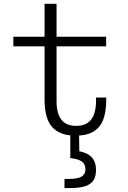

<svg xmlns="http://www.w3.org/2000/svg" viewBox="-20 -690 660 993"><path d="M210.5 -670.5H272.5V-166.5Q272.5 -102 298 -70.5Q323.5 -39 374 -39Q426.5 -39 451.5 -71.8Q476.5 -104.5 476.5 -167V-185.5H529.5V-175.5Q529.5 -114 514.5 -73Q499.5 -32 464.5 -10.2Q429.5 11.5 370.5 11.5Q289.5 11.5 250 -32.8Q210.5 -77 210.5 -174.5ZM529 -500V-450.5H49V-500H229H243.5ZM476.5 190Q476.5 221.5 464.2 241.5Q452 261.5 423.2 272Q394.5 282.5 345.5 282.5H313.5V235.5H333Q383 235.5 402.5 223Q422 210.5 422 185.5Q422 158.5 402.5 145Q383 131.5 343.5 127.5V-24H388.5L390.5 114L375 89.5Q408.5 94.5 430.8 105.8Q453 117 464.8 137.5Q476.5 158 476.5 190Z"/></svg>

Font: Monaspace Neon Var
Style: Regular
Weight: 400
Designer: Riley Cran and the Lettermatic Team
Version: Version 1.000 (Monaspace Neon Var)